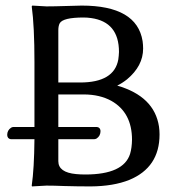

<svg xmlns="http://www.w3.org/2000/svg" viewBox="-20 -668 656 691"><path d="M189.9 -559.1V-371.1H268.1Q391.1 -371.1 405.8 -454.1Q407.7 -467.3 408.2 -481Q408.2 -588.9 308.1 -603Q294.4 -605 280.8 -605Q206.1 -605 194.8 -584Q189.9 -574.7 189.9 -559.1ZM147 -645Q174.3 -645 221.7 -646.5Q258.3 -647.9 273.9 -647.9Q472.7 -647.9 493.2 -520Q495.1 -506.3 495.1 -493.2Q495.1 -430.7 437 -382.3Q419.9 -368.7 401.9 -359.9Q535.6 -321.3 552.2 -212.4Q554.2 -198.2 554.2 -184.1Q554.2 -65.4 445.3 -20.5Q388.2 2.4 306.2 2.9Q257.8 2.9 210.9 1.5Q174.3 0 147 0L95.2 2.9L94.2 0Q103 -61 104 -167H19Q6.8 -168.5 5.9 -182.1Q5.9 -199.2 20 -208.5Q24.4 -210.9 27.8 -210.9H104V-444.8Q104 -573.7 94.2 -645L96.2 -647.9Q98.1 -647.9 147 -645ZM189.9 -167V-87.9Q189.9 -47.4 253.9 -41.5Q269 -40 287.1 -40Q424.8 -40 448.2 -114.3Q454.6 -135.7 455.1 -165Q455.1 -263.2 380.4 -305.2Q339.4 -327.6 283.2 -328.1H189.9V-210.9H329.1Q340.8 -209.5 341.8 -196.8Q341.8 -178.7 327.6 -169.4Q322.8 -167 318.8 -167Z"/></svg>

Font: Linux Biolinum O
Style: Regular
Weight: 400
Designer: Philipp H. Poll
Foundry: Philipp H. Poll
Version: Version 1.0.4